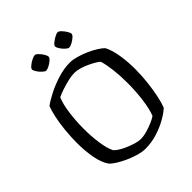

<svg xmlns="http://www.w3.org/2000/svg" viewBox="-245 -1058 1207 1207"><g transform="rotate(-45 359.0 -454.5)"><path d="M344 0Q316 0 281.5 -10Q247 -20 213 -35.5Q179 -51 152 -68Q125 -85 113 -100Q88 -136 76.5 -197.5Q65 -259 65 -328Q65 -385 70.5 -440.5Q76 -496 86 -542.5Q96 -589 107 -617Q135 -638 182 -662Q229 -686 284 -703Q339 -720 392 -720Q416 -720 448.5 -711Q481 -702 514 -687.5Q547 -673 574 -656Q601 -639 614 -624Q634 -584 643.5 -525Q653 -466 653 -402Q653 -342 646.5 -285Q640 -228 630 -180.5Q620 -133 608 -102Q585 -80 544 -56.5Q503 -33 451.5 -16.5Q400 0 344 0ZM366 -64Q393 -64 424 -73Q455 -82 482 -94Q509 -106 521 -115Q538 -156 547.5 -226Q557 -296 557 -374Q557 -437 550.5 -491.5Q544 -546 533 -584Q527 -592 508 -603.5Q489 -615 463.5 -627Q438 -639 412 -646.5Q386 -654 365 -654Q340 -654 308 -646.5Q276 -639 245 -628.5Q214 -618 194 -608Q176 -567 167 -499.5Q158 -432 158 -363Q158 -298 166.5 -237Q175 -176 193 -139Q203 -127 223.5 -114Q244 -101 270.5 -90Q297 -79 322 -71.5Q347 -64 366 -64ZM455 -789Q446 -789 432 -802Q418 -815 407.5 -831Q397 -847 397 -857Q397 -866 411.5 -878Q426 -890 443.5 -899.5Q461 -909 471 -909Q481 -909 494 -895.5Q507 -882 517 -865.5Q527 -849 527 -840Q527 -831 513.5 -819Q500 -807 483 -798Q466 -789 455 -789ZM250 -789Q242 -789 228 -801.5Q214 -814 203 -830.5Q192 -847 192 -857Q192 -866 207 -878.5Q222 -891 240 -900Q258 -909 268 -909Q277 -909 290 -896Q303 -883 313 -866.5Q323 -850 323 -840Q323 -831 309.5 -819Q296 -807 279 -798Q262 -789 250 -789Z"/></g></svg>

Font: Texturina Light
Style: Regular
Weight: 300
Designer: Guillermo Torres Carreño
Foundry: Omnibus-Type
Version: Version 1.002; ttfautohint (v1.8.3)